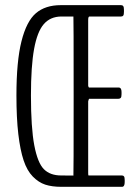

<svg xmlns="http://www.w3.org/2000/svg" viewBox="-20 -722 535 742"><path d="M217.3 0Q180.7 0 154.8 -8.5Q128.9 -17.1 106.7 -39.8Q84.5 -62.5 71.3 -102.1Q58.1 -141.6 50.8 -203.6Q43.5 -265.6 43.5 -353Q43.5 -484.9 63 -562.5Q82.5 -640.1 118.9 -671.1Q155.3 -702.1 214.8 -702.1H447.8Q453.6 -702.1 456.3 -698.2Q459 -694.3 459 -684.1V-676.3Q459 -665.5 456.3 -661.9Q453.6 -658.2 447.8 -658.2H325.7Q320.8 -658.2 320.8 -644.5V-390.6Q320.8 -389.2 322 -386.5Q323.2 -383.8 323.7 -383.8H438Q449.7 -383.8 449.7 -366.7V-358.4Q449.7 -347.7 446.8 -344Q443.8 -340.3 438 -340.3H324.2Q323.7 -340.3 322.3 -335.9Q320.8 -331.5 320.8 -330.1V-53.2Q320.8 -43.9 322.3 -43.9H451.2Q456.5 -43.9 459.2 -40.3Q461.9 -36.6 461.9 -25.9V-18.1Q461.9 0 451.2 0ZM263.7 -43.5Q264.6 -43.5 264.6 -350.6Q264.6 -658.2 263.7 -658.2H216.3Q174.3 -657.7 149.2 -628.7Q124 -599.6 111.8 -533Q99.6 -466.3 99.6 -353Q99.6 -228.5 112.5 -160.4Q125.5 -92.3 149.7 -68.1Q173.8 -43.9 216.3 -43.9Z"/></svg>

Font: BenchNine Light
Style: Regular
Weight: 300
Version: Version 1 ; ttfautohint (v0.92.18-e454-dirty) -l 8 -r 50 -G 